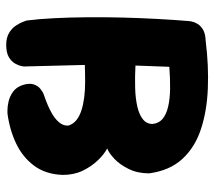

<svg xmlns="http://www.w3.org/2000/svg" viewBox="-56 -638 690 618"><g transform="rotate(90 289.0 -329.0)"><path d="M124 -4Q101 -4 85.5 -13.5Q70 -23 61.5 -36.5Q53 -50 49.5 -60Q46 -70 46 -70Q41 -109 38.5 -159.5Q36 -210 35.5 -265.5Q35 -321 36.5 -378.5Q38 -436 41 -491Q44 -546 48 -594Q48 -594 49.5 -602Q51 -610 57 -620Q63 -630 75.5 -637.5Q88 -645 111 -646Q191 -656 264.5 -653Q338 -650 396.5 -630.5Q455 -611 492 -570.5Q529 -530 538 -464Q538 -427 524 -398.5Q510 -370 491.5 -352.5Q473 -335 458 -329Q477 -319 496.5 -298.5Q516 -278 529.5 -250Q543 -222 543 -186Q541 -131 513.5 -94Q486 -57 442 -36Q398 -15 345 -8Q345 -8 334 -8Q323 -8 307 -11.5Q291 -15 276 -25.5Q261 -36 254 -56Q247 -78 251.5 -92Q256 -106 266 -114Q276 -122 284.5 -125Q293 -128 293 -128Q319 -137 340.5 -148.5Q362 -160 374 -174.5Q386 -189 384 -205Q379 -220 366.5 -230Q354 -240 335.5 -246Q317 -252 294 -255Q271 -258 244 -258Q217 -258 189 -257L194 -61Q194 -61 192.5 -52.5Q191 -44 184.5 -32.5Q178 -21 164 -12.5Q150 -4 124 -4ZM191 -420Q229 -418 263 -419Q297 -420 323 -426Q349 -432 364 -444Q379 -456 379 -475Q377 -495 363 -507Q349 -519 324 -525Q299 -531 266 -531.5Q233 -532 195 -529Z"/></g></svg>

Font: Sour Gummy
Style: Bold
Weight: 700
Designer: Stefie Justprince
Foundry: Eifetstype
Version: Version 1.000